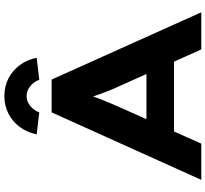

<svg xmlns="http://www.w3.org/2000/svg" viewBox="-52 -910 961 898"><g transform="rotate(-90 429.0 -460.5)"><path d="M37.2 0 352.9 -700H506.4L821.1 0H647.3L472.8 -389.4Q462.9 -409.9 454.4 -431.6Q445.9 -453.3 438.2 -474.6Q430.4 -496 423.3 -517.5Q416.3 -539 410.3 -559.4L444.6 -559.8Q437.7 -537.1 430.7 -515.8Q423.6 -494.5 415.5 -473.3Q407.3 -452.1 398.3 -431.2Q389.3 -410.3 379.6 -387.7L206.6 0ZM184.6 -127.8 238.9 -256.5H615.9L652.2 -127.8ZM352.6 -757.9 249.9 -769.9Q259.5 -815.1 284.6 -849Q309.6 -883 346.9 -902Q384.1 -921.1 429.1 -921.1Q475.1 -921.1 511.9 -902Q548.6 -883 573.9 -849Q599.2 -815.1 608.4 -769.9L505.6 -757.9Q495.8 -783.5 475.1 -800.3Q454.4 -817.1 429.1 -817.1Q403.9 -817.1 383.2 -800.3Q362.5 -783.5 352.6 -757.9Z"/></g></svg>

Font: Lexend Giga
Style: Regular
Weight: 400
Designer: Bonnie Shaver-Troup, Thomas Jockin
Foundry: Lexend
Version: Version 1.007